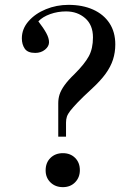

<svg xmlns="http://www.w3.org/2000/svg" viewBox="-20 -757 572 791"><path d="M220 -194V-332Q220 -351 225.5 -368Q231 -385 245.5 -405.5Q260 -426 288 -453Q329 -494 346 -525.5Q363 -557 363 -603Q363 -654 331 -682Q299 -710 252 -710Q218 -710 187 -699Q156 -688 138 -669Q159 -642 170.5 -621Q182 -600 182 -583Q182 -566 165.5 -552.5Q149 -539 125 -539Q94 -539 82 -556.5Q70 -574 70 -599Q70 -638 97.5 -669.5Q125 -701 169 -719Q213 -737 262 -737Q320 -737 363.5 -717.5Q407 -698 431 -661.5Q455 -625 455 -574Q455 -541 445.5 -511.5Q436 -482 415 -453Q394 -424 357 -390Q321 -357 300.5 -335.5Q280 -314 269.5 -300.5Q259 -287 255.5 -276Q252 -265 252 -252V-194ZM239 14Q208 14 188 -5.5Q168 -25 168 -55Q168 -87 188 -106.5Q208 -126 239 -126Q270 -126 289.5 -106.5Q309 -87 309 -56Q309 -26 289.5 -6Q270 14 239 14Z"/></svg>

Font: Literata 60pt
Style: Regular
Weight: 400
Designer: Latin by Veronika Burian and Jose Scaglione. Greek by Irene Vlachou. Cyrillic by Vera Evstafieva.
Foundry: TypeTogether
Version: Version 3.002